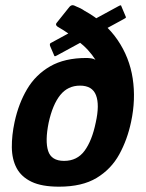

<svg xmlns="http://www.w3.org/2000/svg" viewBox="-20 -696 548 722"><path d="M473 -238Q459 -171 428.5 -115.5Q398 -60 343.5 -27Q289 6 202 6Q137 6 98.5 -12.5Q60 -31 42.5 -64Q25 -97 24.5 -142Q24 -187 35 -238Q50 -307 82 -361Q114 -415 168.5 -446.5Q223 -478 305 -478Q314 -478 323.5 -476.5Q333 -475 339 -471Q327 -490 311 -507.5Q295 -525 273 -542Q258 -555 240 -568Q222 -581 196 -596Q187 -603 193 -610L241 -670Q244 -674 249.5 -676Q255 -678 266 -672Q274 -669 282 -665Q290 -661 297 -656Q377 -612 422 -546Q467 -480 479 -401Q491 -322 473 -238ZM340 -235Q355 -302 341 -338Q327 -374 281 -374Q235 -374 206.5 -338.5Q178 -303 163 -235Q149 -166 161 -128.5Q173 -91 221 -91Q270 -91 298 -129Q326 -167 340 -235ZM195 -488Q188 -484 186 -484.5Q184 -485 183 -489L168 -524Q167 -529 168 -531.5Q169 -534 176 -537L424 -672Q431 -676 433.5 -676Q436 -676 437 -671L453 -633Q454 -630 452.5 -628.5Q451 -627 443 -623Z"/></svg>

Font: Glory
Style: Bold Italic
Weight: 700
Italic angle: -12°
Version: Version 1.011